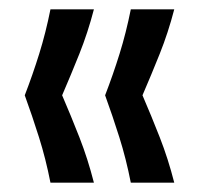

<svg xmlns="http://www.w3.org/2000/svg" viewBox="-20 -472 431 411"><path d="M88 -81Q78 -132 63.5 -178Q49 -224 33 -268Q50 -312 64 -357Q78 -402 88 -452H181Q168 -402 150 -357Q132 -312 113 -268Q132 -224 150 -178Q168 -132 181 -81ZM260 -81Q250 -132 235.5 -178Q221 -224 205 -268Q222 -312 236 -357Q250 -402 260 -452H353Q340 -402 322 -357Q304 -312 285 -268Q304 -224 322 -178Q340 -132 353 -81Z"/></svg>

Font: Bricolage Grotesque 36pt
Style: Regular
Weight: 400
Designer: Mathieu Triay
Foundry: Atelier Triay
Version: Version 1.001;gftools[0.9.33.dev8+g029e19f]